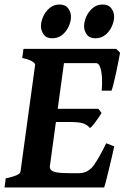

<svg xmlns="http://www.w3.org/2000/svg" viewBox="-25 -832 556 852"><path d="M507.8 -598.1Q505.9 -585.9 501 -561.8Q496.1 -537.6 490.5 -510.7Q484.9 -483.9 479.2 -461.4Q473.6 -439 469.7 -429.7H426.3Q429.2 -460 427.5 -487.8Q425.8 -515.6 419.4 -533.7Q413.1 -551.8 401.9 -551.8H235.4L257.3 -615.2H490.7ZM425.8 -330.6Q420.4 -321.8 410.9 -307.9Q401.4 -293.9 391.6 -281.5Q381.8 -269 374.5 -263.7Q362.8 -277.8 344.7 -284.2Q326.7 -290.5 288.6 -290.5H194.8L212.4 -349.1H411.6ZM481.9 -182.6Q477.5 -161.6 470.9 -133.5Q464.4 -105.5 457.5 -77.4Q450.7 -49.3 445.3 -28.3Q439.9 -7.3 437 0H-4.9L0.5 -40.5Q64 -53.7 65.9 -70.3L130.9 -544.4Q131.8 -550.3 118.7 -559.1Q105.5 -567.9 73.7 -574.7L79.1 -615.2H333.5L328.1 -574.7Q296.4 -571.3 278.3 -566.7Q260.3 -562 259.3 -555.2L196.3 -94.7Q195.3 -85.4 200.7 -78.4Q206.1 -71.3 225.3 -67.4Q244.6 -63.5 284.7 -63.5H325.2Q367.2 -63.5 393.1 -101.3Q418.9 -139.2 446.3 -196.3ZM481.4 -757.8Q481.4 -737.3 471.4 -715.1Q461.4 -692.9 442.9 -677.5Q424.3 -662.1 397.9 -662.1Q372.1 -662.1 360.1 -679Q348.1 -695.8 348.1 -715.8Q348.1 -735.8 357.9 -758.1Q367.7 -780.3 386.2 -796.1Q404.8 -812 430.7 -812Q456.5 -812 469 -794.9Q481.4 -777.8 481.4 -757.8ZM290 -757.8Q290 -737.3 280 -715.1Q270 -692.9 251.5 -677.5Q232.9 -662.1 206.5 -662.1Q180.7 -662.1 168.7 -679Q156.7 -695.8 156.7 -715.8Q156.7 -735.8 166.5 -758.1Q176.3 -780.3 194.8 -796.1Q213.4 -812 239.3 -812Q265.1 -812 277.6 -794.9Q290 -777.8 290 -757.8Z"/></svg>

Font: Gentium Book Plus
Style: Bold Italic
Weight: 700
Italic angle: -8°
Designer: Victor Gaultney, Annie Olsen, Iska Routamaa, Becca Hirsbrunner
Foundry: SIL International
Version: Version 6.101